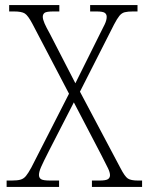

<svg xmlns="http://www.w3.org/2000/svg" viewBox="-20 -734 584 754"><path d="M6 0V-25H26Q48 -25 60.5 -28.5Q73 -32 82 -43Q91 -54 103 -76L251 -366L107 -641Q90 -673 77.5 -681Q65 -689 35 -689H16V-714H213V-689H190Q162 -689 155 -683.5Q148 -678 148 -668Q148 -658 155 -642Q162 -626 175 -603L276 -407L373 -602Q384 -623 391.5 -639Q399 -655 399 -668Q399 -678 391.5 -683.5Q384 -689 359 -689H334V-714H520V-689H502Q482 -689 470 -686Q458 -683 449 -672Q440 -661 428 -638L294 -374L453 -74Q470 -41 482 -33Q494 -25 522 -25H538V0H341V-25H370Q396 -25 404 -30.5Q412 -36 412 -46Q412 -57 404 -73.5Q396 -90 378 -125L270 -332L173 -143Q150 -98 141.5 -78.5Q133 -59 133 -47Q133 -36 141 -30.5Q149 -25 178 -25H212V0Z"/></svg>

Font: Noto Serif Khmer SemiCondensed ExtraLight
Style: Regular
Weight: 200
Width: 4
Designer: Danh Hong and the Monotype Design Team
Foundry: Monotype Imaging Inc.
Version: Version 2.004; ttfautohint (v1.8.4.7-5d5b)